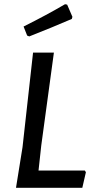

<svg xmlns="http://www.w3.org/2000/svg" viewBox="-20 -892 449 912"><path d="M289 -872 299 -870 324 -812 321 -802Q226 -761 119 -719L109 -723L92 -766Q204 -822 289 -872ZM383 -82 388 -74 371 0H56L87 -193L137 -642H236L176 -201L163 -82Z"/></svg>

Font: Alegreya Sans SC Medium
Style: Italic
Weight: 500
Italic angle: -7°
Designer: Juan Pablo del Peral
Foundry: Huerta Tipografica
Version: Version 2.007